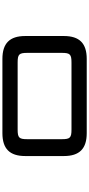

<svg xmlns="http://www.w3.org/2000/svg" viewBox="407 -1147 740 1594"><g transform="rotate(90 777.0 -350.0)"><path d="M1085.5 -700H469C339.5 -700 279 -639.5 279 -510V-190C279 -60.5 339.5 0 469 0H1085.5C1215 0 1275.5 -60.5 1275.5 -190V-510C1275.5 -639.5 1215 -700 1085.5 -700ZM419 -206.5V-493.5C419 -561.5 431 -573.5 499 -573.5H1055.5C1124 -573.5 1135.5 -561.5 1135.5 -493.5V-206.5C1135.5 -138.5 1124 -126.5 1055.5 -126.5H499C431 -126.5 419 -138.5 419 -206.5Z"/></g></svg>

Font: Melete Medium
Style: Regular
Weight: 500
Width: 6
Designer: Sora Sagano
Foundry: DOT COLON
Version: Version 0.200;FEAKit 1.0